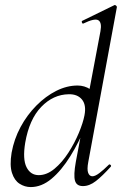

<svg xmlns="http://www.w3.org/2000/svg" viewBox="-20 -746 494 779"><path d="M104.8 13Q80.4 13 59.4 -0.5Q38.4 -14 28.6 -44.5Q18.8 -75 27 -126Q37 -181.6 63.4 -230.6Q89.8 -279.6 127.6 -317.7Q165.4 -355.8 208.4 -377.4Q251.4 -399 294.8 -399Q323 -399 346.9 -383.4Q370.8 -367.8 374.4 -332L332.4 -246Q301.8 -171 265.5 -112.5Q229.2 -54 188.9 -20.5Q148.6 13 104.8 13ZM137.2 -35.4Q170 -35.4 201.1 -61.3Q232.2 -87.2 257.5 -126.5Q282.8 -165.8 300 -207.1Q317.2 -248.4 322.8 -278.4Q330.8 -320.2 312.5 -342.3Q294.2 -364.4 259 -363.6Q196 -362.8 147.3 -312.3Q98.6 -261.8 82.2 -166.4Q71.4 -100 87.6 -67.7Q103.8 -35.4 137.2 -35.4ZM316.4 9Q290.4 9 284.2 -13.2Q278 -35.4 287.6 -89L387.6 -619.4Q394 -654.6 379.1 -663.8Q364.2 -673 318.4 -650.6Q314.4 -648.8 312.4 -654.8Q310.4 -660.8 314.4 -661.8L443.8 -725Q447.2 -727 451.2 -723Q455.2 -719 454.2 -717L338.2 -89Q332.4 -58.6 337.7 -44.7Q343 -30.8 355 -30.8Q366 -30.8 383 -43.6Q400 -56.4 420.8 -77Q424 -81 428.4 -77Q432.8 -73 428.8 -69Q395.4 -32 369.2 -11.5Q343 9 316.4 9Z"/></svg>

Font: Cormorant Garamond Light
Style: Italic
Weight: 300
Italic angle: -10°
Designer: Christian Thalmann (Catharsis Fonts)
Foundry: Catharsis Fonts
Version: Version 4.001